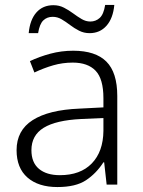

<svg xmlns="http://www.w3.org/2000/svg" viewBox="-20 -746 576 776"><path d="M276 -541Q366 -541 410 -497Q454 -453 454 -358V0H411L401 -90H398Q369 -45 327.5 -17.5Q286 10 212 10Q135 10 91 -28.5Q47 -67 47 -139Q47 -219 112 -260.5Q177 -302 301 -307L398 -312V-349Q398 -427 366.5 -460Q335 -493 274 -493Q233 -493 195 -482Q157 -471 119 -453L101 -499Q139 -517 183.5 -529Q228 -541 276 -541ZM308 -265Q206 -260 156.5 -229.5Q107 -199 107 -139Q107 -89 137.5 -63.5Q168 -38 222 -38Q305 -38 351 -85.5Q397 -133 398 -217V-269ZM96 -612Q101 -666 127 -695.5Q153 -725 196 -725Q219 -725 238.5 -715Q258 -705 275.5 -692Q293 -679 310 -669Q327 -659 345 -659Q367 -659 383 -673.5Q399 -688 405 -726H442Q437 -672 410.5 -642Q384 -612 342 -612Q319 -612 299.5 -622Q280 -632 263 -645Q246 -658 229 -668Q212 -678 193 -678Q170 -678 155 -663.5Q140 -649 134 -612Z"/></svg>

Font: Noto Sans Light
Style: Regular
Weight: 300
Designer: Monotype Design Team
Foundry: Monotype Imaging Inc.
Version: Version 2.007